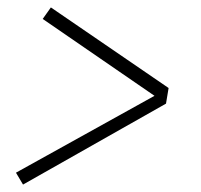

<svg xmlns="http://www.w3.org/2000/svg" viewBox="-20 -598 540 517"><path d="M42 -101 23 -133 396 -340 95 -547 117 -578 434 -361 427 -319Z"/></svg>

Font: Iosevka SS04 Extralight
Style: Italic
Weight: 200
Italic angle: -9°
Monospace: yes
Designer: Belleve Invis
Foundry: Belleve Invis
Version: Version 19.0.0; ttfautohint (v1.8.4)